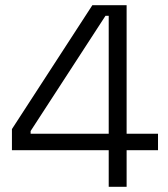

<svg xmlns="http://www.w3.org/2000/svg" viewBox="-20 -720 647 740"><path d="M399 0H468V-141H589V-204.5H468V-700H336L26 -222.5V-141H399ZM98 -204.5V-215L386.5 -659H399V-204.5Z"/></svg>

Font: MCL Standard Light
Style: Regular
Weight: 300
Designer: Květoslav Bartoš
Foundry: Florian Karsten
Version: Version 1.001;Glyphs 3.2.3 (3260)